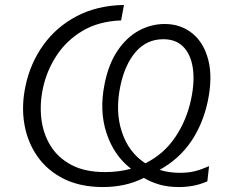

<svg xmlns="http://www.w3.org/2000/svg" viewBox="-20 -746 917 776"><path d="M396 10Q305 10 238.5 -23Q172 -56 131.5 -113.5Q91 -171 78.5 -244.5Q66 -318 83 -398Q102.5 -491 155.5 -564.5Q208.5 -638 290.8 -681Q373 -724 481 -726L469.5 -663.5Q378.5 -660 313.5 -621.2Q248.5 -582.5 208.5 -521.2Q168.5 -460 153.5 -389Q140 -326 147.2 -265.5Q154.5 -205 184.5 -156.5Q214.5 -108 269 -79.2Q323.5 -50.5 404.5 -50.5Q460.5 -50.5 509.5 -64Q440.5 -117 410.5 -208Q380.5 -299 403 -408Q419 -488 455.5 -541.8Q492 -595.5 541.2 -622.2Q590.5 -649 645.5 -649Q710.5 -649 757.2 -611.2Q804 -573.5 822 -503.2Q840 -433 819.5 -335.5Q799.5 -243 751.5 -173Q703.5 -103 625 -59.5Q663 -47.5 706.5 -47.5Q741.5 -47.5 768 -54.2Q794.5 -61 825 -74.5L818 -13Q787.5 0 759.5 5Q731.5 10 703.5 10Q659.5 10 624.5 0Q589.5 -10 561.5 -27Q521 -7 480.2 1.5Q439.5 10 396 10ZM466.5 -398.5Q445 -296.5 472.5 -213Q500 -129.5 567.5 -86Q642 -123 688.2 -191.5Q734.5 -260 752.5 -345.5Q767.5 -417 759.2 -471.5Q751 -526 721 -556.8Q691 -587.5 640 -587.5Q573.5 -587.5 529.2 -537Q485 -486.5 466.5 -398.5Z"/></svg>

Font: Commissioner Light
Style: Italic
Weight: 300
Italic angle: -12°
Designer: Kostas Bartsokas
Foundry: Kostas Bartsokas
Version: Version 1.000; ttfautohint (v1.8.3)